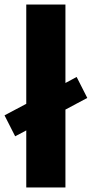

<svg xmlns="http://www.w3.org/2000/svg" viewBox="-32 -828 406 848"><path d="M353.5 -395.5 257 -344V0H84V-252L35 -226L-12 -318.5L84 -369.5V-808H257V-461.5L306.5 -488Z"/></svg>

Font: Encode Sans Expanded
Style: Bold
Weight: 700
Width: 7
Designer: Multiple Designers
Foundry: Impallari Type
Version: Version 2.000